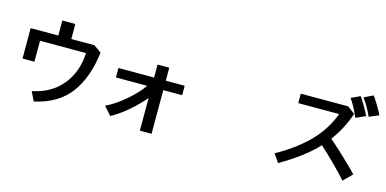

<svg xmlns="http://www.w3.org/2000/svg" viewBox="-83 -1356 3794 1885"><g transform="rotate(15 1814.0 -413.5)"><path d="M689 -548H221V-335H100V-644H381V-797H513V-644H749L825 -588Q794 -331 674 -169.5Q554 -8 315 44L270 -50Q458 -87 568 -218.5Q678 -350 689 -548Z M1078 -13 1003 -97Q1103 -146 1200 -230Q1297 -314 1352 -393H1034V-489H1396V-621H1515V-489H1707V-393H1515V51H1396V-281Q1334 -207 1248 -132.5Q1162 -58 1078 -13Z M3160 -274Q3087 -196 2995.5 -128Q2904 -60 2789 7L2731 -77Q2926 -185 3054 -315.5Q3182 -446 3244 -613H2828V-709H3310L3386 -652Q3327 -486 3232 -359Q3305 -297 3395 -211.5Q3485 -126 3531 -77L3444 10Q3399 -42 3314.5 -126.5Q3230 -211 3160 -274ZM3311 -795 3403 -838Q3426 -807 3458.5 -750.5Q3491 -694 3505 -662L3407 -619Q3391 -656 3362.5 -710.5Q3334 -765 3311 -795ZM3432 -833 3524 -878Q3548 -846 3581.5 -789.5Q3615 -733 3628 -704L3530 -662Q3516 -697 3486 -749.5Q3456 -802 3432 -833Z"/></g></svg>

Font: 카카오 큰글씨 ExtraBold
Style: Regular
Weight: 800
Designer: Park Young-rak; Lee Sang-min; Kim Jung-jin; Min Bon; Park Min-gyu;
Foundry: Kakao Corporation
Version: Version 2.003